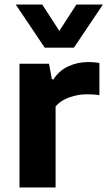

<svg xmlns="http://www.w3.org/2000/svg" viewBox="-20 -828 474 848"><path d="M66 0V-546.5H196.5L209 -478H216.5Q241.5 -516.5 282.2 -535.2Q323 -554 371 -554Q384 -554 396.2 -552.8Q408.5 -551.5 419 -550V-407.5Q405.5 -410 390.5 -410.8Q375.5 -411.5 361.5 -411.5Q325.5 -411.5 287 -398.2Q248.5 -385 225.5 -358V0ZM177.5 -617.5 49.5 -808H166.5L242 -691.5L317.5 -808H434.5L306.5 -617.5Z"/></svg>

Font: Encode Sans Semi Expanded
Style: Bold
Weight: 700
Width: 6
Designer: Multiple Designers
Foundry: Impallari Type
Version: Version 3.000; ttfautohint (v1.8.3) -l 8 -r 50 -G 200 -x 14 